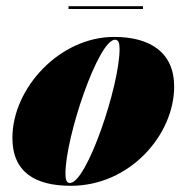

<svg xmlns="http://www.w3.org/2000/svg" viewBox="-20 -589 604 619"><path d="M201 -569V-560H441V-569ZM208.5 10C399.5 10 541.5 -155 541.5 -310C541.5 -420 464 -470 348 -470C172 -470 20 -304.5 20 -144.5C20 -34.5 92.5 10 208.5 10ZM205.5 1C194.5 1 191 -10 191 -29C191 -148 297 -461 351 -461C362 -461 365.5 -450 365.5 -431C365.5 -312 259.5 1 205.5 1Z"/></svg>

Font: Bodoni* 24pt Fatface
Style: Italic
Weight: 900
Italic angle: -13°
Version: Version 2.3